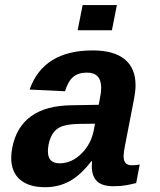

<svg xmlns="http://www.w3.org/2000/svg" viewBox="-20 -740 640 769"><path d="M161.1 9.8Q95.7 9.8 60.3 -20.5Q24.9 -50.8 24.9 -108.4Q24.9 -127.4 29.3 -149.4Q62.5 -315.9 266.1 -318.4L375.5 -320.3L380.4 -347.2Q385.3 -370.6 385.3 -388.2Q385.3 -449.2 328.1 -449.2Q293.5 -449.2 272.9 -431.6Q252.4 -414.1 240.2 -374.5L98.6 -381.3Q153.8 -538.1 351.1 -538.1Q435.5 -538.1 479.2 -502.7Q522.9 -467.3 522.9 -398.4Q522.9 -376 517.6 -347.7L480.5 -156.2Q475.1 -129.4 475.1 -114.7Q475.1 -96.7 482.7 -87.4Q490.2 -78.1 508.8 -78.1Q524.4 -78.1 539.6 -81.1L525.4 -6.8Q512.7 -3.9 502.4 -1.5Q492.2 1 482.2 2.4Q472.2 3.9 460.9 4.9Q449.7 5.9 435.1 5.9Q388.7 5.9 368.2 -14.4Q347.7 -34.7 347.7 -74.2L348.6 -94.2H345.7Q303.7 -39.1 259.3 -14.6Q214.8 9.8 161.1 9.8ZM360.4 -244.6 294.9 -243.7Q243.7 -242.7 219.2 -230Q194.8 -217.3 183.3 -189.7Q171.9 -162.1 171.9 -133.8Q171.9 -85.9 218.8 -85.9Q266.6 -85.9 305.7 -124.3Q344.7 -162.6 355.5 -217.8ZM291 -618.7 311 -719.7H448.2L428.2 -618.7Z"/></svg>

Font: Liberation Mono
Style: Bold Italic
Weight: 700
Italic angle: -12°
Monospace: yes
Designer: Steve Matteson
Foundry: Ascender Corporation
Version: Version 2.1.5